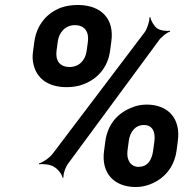

<svg xmlns="http://www.w3.org/2000/svg" viewBox="-20 -741 753 771"><path d="M292 -721C267 -721 244 -717 224 -710C170 -689 128 -644 118 -574L113 -537C110 -517 110 -498 115 -481C128 -426 173 -391 248 -391C273 -391 296 -395 316 -403C369 -423 413 -468 422 -537L427 -574C440 -666 386 -721 292 -721ZM281 -640C320 -640 338 -613 333 -574L328 -537C323 -499 298 -472 259 -472C220 -472 202 -498 207 -537L212 -574C217 -612 243 -640 281 -640ZM525 10C546 10 565 6 583 -1C637 -22 679 -66 689 -136L694 -174C707 -266 654 -321 569 -321C548 -321 527 -317 509 -309C455 -288 413 -245 403 -174L398 -136C385 -44 440 10 525 10ZM558 -239C591 -239 605 -213 600 -174L595 -136C589 -95 571 -71 536 -71C505 -71 487 -99 492 -136L497 -174C502 -213 524 -239 558 -239ZM255 -86 616 -576C626 -592 651 -611 663 -614V-618C651 -615 624 -618 611 -627C599 -636 585 -659 584 -672L580 -671C581 -658 572 -628 562 -613L191 -123C179 -107 151 -88 137 -85V-81C151 -84 182 -81 197 -71C212 -63 230 -40 231 -27L235 -28C233 -41 243 -71 255 -86Z"/></svg>

Font: Asimov
Style: EdgeNarIt
Weight: 500
Designer: Google
Version: Version 2.000980: 2014